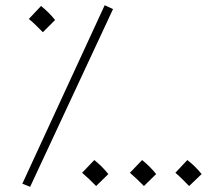

<svg xmlns="http://www.w3.org/2000/svg" viewBox="-20 -707 851 739"><path d="M96 12 415 -672 383 -687 66 0ZM145 -583 192 -630C178 -648 158 -668 138 -684L91 -634C112 -617 124 -604 145 -583ZM350 9 397 -37C383 -55 363 -75 343 -91L296 -42C317 -24 329 -12 350 9ZM534 9 581 -37C567 -55 547 -75 527 -91L480 -42C501 -24 513 -12 534 9ZM708 9 756 -37C742 -55 722 -75 701 -91L655 -42C676 -24 687 -12 708 9Z"/></svg>

Font: Noto Sans Arabic ExtLt
Style: Regular
Weight: 200
Designer: Monotype Design Team, Nadine Chahine, Nizar Qandah and Khaled Hosny
Foundry: Monotype Imaging Inc.
Version: Version 2.012